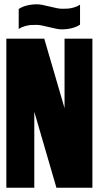

<svg xmlns="http://www.w3.org/2000/svg" viewBox="-20 -882 464 902"><path d="M9.8 -700.2H188L283.2 -374V-700.2H414.1V0H245.1L141.1 -356.9V0H9.8ZM67.9 -746.1V-839.8Q102.1 -861.8 154.8 -861.8Q172.9 -861.8 213.1 -851.3Q253.4 -840.8 272 -840.8Q290 -840.8 300 -841.6Q310.1 -842.3 326.2 -846.7Q342.3 -851.1 356 -859.9V-766.1Q321.8 -744.1 269 -744.1Q251 -744.1 210.7 -754.6Q170.4 -765.1 151.9 -765.1Q133.8 -765.1 123.8 -764.4Q113.8 -763.7 97.7 -759.3Q81.5 -754.9 67.9 -746.1Z"/></svg>

Font: Quaderni
Style: Regular
Weight: 400
Designer: Romain Laurent, Daphné Lejeune, Alexandre D’Hubert
Foundry: ESAD Valence
Version: Version 1.000;FEAKit 1.0